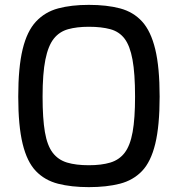

<svg xmlns="http://www.w3.org/2000/svg" viewBox="-20 -763 730 789"><path d="M345 6Q273 6 218.5 -8Q164 -22 127.5 -60Q91 -98 73 -172Q55 -246 55 -366Q55 -486 73 -560.5Q91 -635 128 -674.5Q165 -714 219 -728.5Q273 -743 345 -743Q419 -743 473.5 -728.5Q528 -714 564 -674.5Q600 -635 618 -560.5Q636 -486 636 -366Q636 -246 618 -172Q600 -98 563.5 -60Q527 -22 472.5 -8Q418 6 345 6ZM345 -84Q397 -84 433.5 -95Q470 -106 492.5 -135.5Q515 -165 525 -220.5Q535 -276 535 -366Q535 -461 524.5 -518Q514 -575 492 -604Q470 -633 433.5 -643Q397 -653 345 -653Q296 -653 260 -643Q224 -633 201 -604Q178 -575 166.5 -518Q155 -461 155 -366Q155 -276 164.5 -220.5Q174 -165 196.5 -135.5Q219 -106 255.5 -95Q292 -84 345 -84Z"/></svg>

Font: Exo Thin Medium
Style: Regular
Weight: 500
Version: Version 2.000